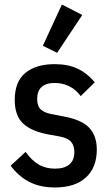

<svg xmlns="http://www.w3.org/2000/svg" viewBox="-20 -815 486 847"><path d="M222 12Q157 12 109.5 -12.5Q62 -37 27 -84L93 -145Q119 -108 150 -89.5Q181 -71 223 -71Q264 -71 286 -89.5Q308 -108 308 -144Q308 -172 294 -189Q280 -206 243 -213L198 -221Q119 -235 82 -270Q45 -305 45 -374Q45 -455 92 -493.5Q139 -532 221 -532Q281 -532 323.5 -511.5Q366 -491 398 -452L336 -391Q315 -420 285.5 -434.5Q256 -449 222 -449Q144 -449 144 -378Q144 -347 160 -332Q176 -317 211 -311L257 -302Q338 -288 372.5 -252.5Q407 -217 407 -155Q407 -76 359 -32Q311 12 222 12ZM232 -582 169 -613 253 -795 343 -749Z"/></svg>

Font: IBM Plex Sans Cond Medm
Style: Regular
Weight: 500
Width: 3
Designer: Mike Abbink, Paul van der Laan, Pieter van Rosmalen
Foundry: Bold Monday
Version: Version 1.3